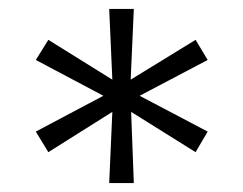

<svg xmlns="http://www.w3.org/2000/svg" viewBox="-20 -691 544 429"><path d="M444 -397 292 -477 444 -557 417 -602 272 -513 279 -671H224L231 -513L88 -602L60 -557L211 -477L60 -397L88 -351L231 -441L224 -282H279L273 -441L417 -351Z"/></svg>

Font: Stint Ultra Expanded
Style: Regular
Weight: 400
Width: 7
Designer: Astigmatic (AOETI)
Foundry: Astigmatic (AOETI)
Version: Version 1.000